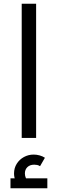

<svg xmlns="http://www.w3.org/2000/svg" viewBox="-20 -737 309 1026"><path d="M96 0V-717H173V0ZM88 269Q72 249 63.5 230Q55 211 55 190Q55 161 69.5 138Q84 115 108 102Q132 89 160 89Q176 89 192 93.5Q208 98 220 106L194 151Q186 146 178.5 144.5Q171 143 163 143Q140 143 126.5 156Q113 169 113 190Q113 203 118.5 215Q124 227 135 241ZM36 269V216H233V269Z"/></svg>

Font: Cairo
Style: Regular
Weight: 400
Designer: Mohamed Gaber, Accademia di Belle Arti di Urbino
Foundry: Kief Type Foundry, Accademia di Belle Arti di Urbino
Version: Version 3.120